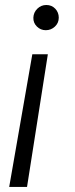

<svg xmlns="http://www.w3.org/2000/svg" viewBox="-20 -568 303 773"><path d="M17 184.7 110.1 -349.4H172.6L88.8 184.7ZM166.5 -547.9Q188.2 -547.9 202.4 -533Q216.6 -518.1 216.6 -496.8Q216.6 -475.5 201 -460.9Q185.4 -446.4 164.4 -446.4Q143.5 -446.4 128.6 -461.1Q113.6 -475.9 114.3 -496.8Q115.1 -518.1 130.3 -533Q145.6 -547.9 166.5 -547.9Z"/></svg>

Font: Inter UI Light
Style: Italic
Weight: 300
Italic angle: 9.39999°
Designer: Rasmus Andersson
Foundry: rsms
Version: 3.2;8d6f07862